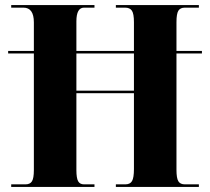

<svg xmlns="http://www.w3.org/2000/svg" viewBox="-20 -734 825 754"><path d="M24 0H351V-10H310Q294 -10 287 -22Q280 -34 280 -66V-368H506V-70Q506 -36 498.5 -23Q491 -10 472 -10H435V0H761V-10H706Q688 -10 680.5 -22Q673 -34 673 -67V-524H773V-534H673V-647Q673 -680 680.5 -692Q688 -704 706 -704H761V-714H435V-704H471Q490 -704 498 -692Q506 -680 506 -647V-534H280V-650Q280 -704 310 -704H351V-714H24V-704H72Q113 -704 113 -646V-534H12V-524H113V-66Q113 -34 105.5 -22Q98 -10 80 -10H24ZM280 -378V-524H506V-378Z"/></svg>

Font: Noto Serif Display SemiCondensed Extra
Style: Regular
Weight: 800
Width: 4
Designer: Monotype Design Team
Foundry: Monotype Imaging Inc.
Version: Version 1.900